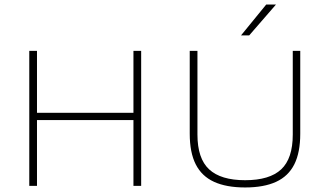

<svg xmlns="http://www.w3.org/2000/svg" viewBox="-20 -819 1448 846"><path d="M109 0V-595H143V-322H568V-595H602V0H568V-290H143V0Z M1060 7Q977.5 7 923.2 -17.8Q869 -42.5 842.5 -94.8Q816 -147 816 -230V-595H850V-226Q850 -120.5 901.5 -72.8Q953 -25 1060 -25Q1168 -25 1219 -72.8Q1270 -120.5 1270 -226V-595H1303V-230Q1303 -147 1276.8 -94.8Q1250.5 -42.5 1196.5 -17.8Q1142.5 7 1060 7ZM1042 -663 1153 -799H1196L1078 -663Z"/></svg>

Font: Encode Sans SC Expanded Thin
Style: Regular
Weight: 250
Width: 7
Designer: Multiple Designers
Foundry: Impallari Type
Version: Version 3.002